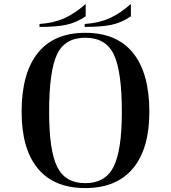

<svg xmlns="http://www.w3.org/2000/svg" viewBox="-20 -937 870 977"><path d="M414 -770Q254 -770 172 -667Q90 -564 90 -368Q90 -179 172.5 -79.5Q255 20 414 20Q573 20 656.5 -80Q740 -180 740 -368Q740 -564 657.5 -667Q575 -770 414 -770ZM600 -367Q600 -172 558 -88.5Q516 -5 414 -5Q312 -5 271 -88Q230 -171 230 -367Q230 -575 270 -660Q310 -745 414 -745Q518 -745 559 -660Q600 -575 600 -367ZM416 -917Q362 -869 308 -844.5Q254 -820 181 -815V-800Q267 -800 318 -811Q369 -822 416 -854ZM646 -917Q592 -869 538 -844.5Q484 -820 411 -815V-800Q497 -800 548 -811Q599 -822 646 -854Z"/></svg>

Font: Solide Mirage
Style: Etroit
Weight: 400
Designer: Jérémy Landes
Foundry: Velvetyne Type Foundry
Version: Version 1.1